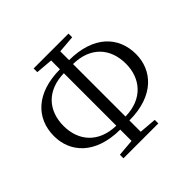

<svg xmlns="http://www.w3.org/2000/svg" viewBox="-181 -935 1141 1141"><g transform="rotate(-45 389.0 -364.5)"><path d="M350 -154C204 -157 127 -250 127 -374C127 -501 204 -592 350 -595ZM350 13H536V-17L427 -26V-121C637 -121 734 -239 734 -372C734 -518 632 -627 427 -628V-702L536 -711V-742H243V-711L350 -702V-628C148 -627 44 -519 44 -372C44 -238 140 -122 350 -121V-26L243 -17V13ZM427 -595C574 -593 651 -502 651 -374C651 -251 573 -156 427 -154Z"/></g></svg>

Font: Source Han Serif KR
Style: Regular
Weight: 400
Designer: Ryoko NISHIZUKA 西塚涼子 (kana & ideographs); Frank Grießhammer (Latin, Greek & Cyrillic); Wenlong ZHANG 张文龙 (bopomofo); San
Foundry: Adobe
Version: Version 2.001;hotconv 1.1.0;makeotfexe 2.6.0